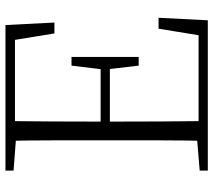

<svg xmlns="http://www.w3.org/2000/svg" viewBox="-58 -704 763 686"><g transform="rotate(-90 323.0 -361.5)"><path d="M56 0V-29L188 -40H198V0ZM162 0Q164 -83 164 -166Q164 -249 164 -333V-390Q164 -474 164 -557.5Q164 -641 162 -723H233Q232 -641 231.5 -556Q231 -471 231 -377V-357Q231 -255 231.5 -169Q232 -83 233 0ZM198 0V-33H569L536 -11L563 -176H602L593 0ZM198 -350V-383H436V-350ZM431 -247 418 -358V-379L431 -487H462V-247ZM56 -694V-723H198V-684H188ZM546 -548 519 -714 553 -689H198V-723H576L585 -548Z"/></g></svg>

Font: Early Summer Mincho VF
Style: Regular
Weight: 250
Designer: GuiWonder
Version: Version 1.002